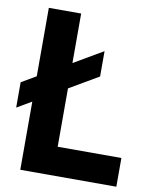

<svg xmlns="http://www.w3.org/2000/svg" viewBox="-84 -802 677 864"><g transform="rotate(10 255.0 -370.0)"><path d="M1.9 -272.4V-388.2L349.5 -591.6V-475.8ZM68.7 0V-740H216.4V-131.3H507.6V0Z"/></g></svg>

Font: Encode Sans SC Condensed Thin
Style: Regular
Weight: 100
Width: 3
Designer: Multiple Designers
Foundry: Impallari Type
Version: Version 3.002